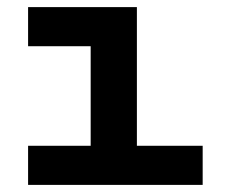

<svg xmlns="http://www.w3.org/2000/svg" viewBox="-20 -520 640 540"><path d="M59 -110H235V-390H59V-500H365V-110H550V0H59Z"/></svg>

Font: PT Mono
Style: Bold
Weight: 700
Monospace: yes
Designer: A.Korolkova, I.Chaeva
Foundry: ParaType Ltd
Version: Version 1.000 OFL